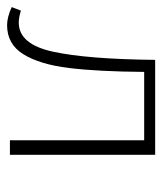

<svg xmlns="http://www.w3.org/2000/svg" viewBox="16 -472 458 542"><g transform="rotate(90 245.0 -201.0)"><path d="M411 0H370V-379H177Q176 -249 166 -167Q156 -85 127.5 -38.5Q99 8 45 8Q23 8 -6 -5L4 -31Q23 -25 38 -25Q99 -25 120 -122Q141 -219 143 -410H411Z"/></g></svg>

Font: Ysabeau Light
Style: Regular
Weight: 300
Designer: Christian Thalmann (Catharsis Fonts)
Version: Version 0.003